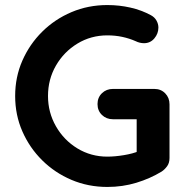

<svg xmlns="http://www.w3.org/2000/svg" viewBox="-20 -730 736 760"><path d="M405 10Q329 10 263 -18Q197 -46 147 -95.5Q97 -145 68.5 -210Q40 -275 40 -350Q40 -425 68.5 -490Q97 -555 147 -604.5Q197 -654 263 -682Q329 -710 405 -710Q452 -710 496 -700Q540 -690 577 -670Q592 -662 599.5 -648.5Q607 -635 607 -621Q607 -597 591 -578Q575 -559 550 -559Q542 -559 533.5 -561Q525 -563 517 -567Q492 -578 464 -584Q436 -590 405 -590Q340 -590 286.5 -557.5Q233 -525 201.5 -470.5Q170 -416 170 -350Q170 -285 201.5 -230Q233 -175 286.5 -142.5Q340 -110 405 -110Q435 -110 471 -116Q507 -122 530 -132L521 -102V-273L538 -258H427Q401 -258 383.5 -275Q366 -292 366 -318Q366 -344 383.5 -361Q401 -378 427 -378H591Q617 -378 634 -360.5Q651 -343 651 -317V-105Q651 -85 641.5 -72Q632 -59 620 -51Q574 -23 519.5 -6.5Q465 10 405 10Z"/></svg>

Font: Quicksand Variable Light
Style: Regular
Weight: 300
Designer: Andrew Paglinawan
Foundry: Andrew Paglinawan
Version: Version 3.004